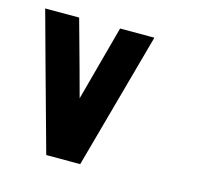

<svg xmlns="http://www.w3.org/2000/svg" viewBox="-69 -472 559 544"><g transform="rotate(15 210.5 -200.0)"><path d="M0 -400.4Q27.3 -299.8 110.4 0Q134.8 0 210 0Q237.3 -99.6 320.3 -400.4Q294.9 -400.4 219.7 -400.4Q205.1 -344.7 160.2 -179.7Q145.5 -235.4 99.6 -400.4Q75.2 -400.4 0 -400.4Z"/></g></svg>

Font: Encounter VC
Style: Regular
Weight: 400
Designer: Silver Alicorn
Version: Version 1.0